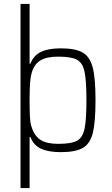

<svg xmlns="http://www.w3.org/2000/svg" viewBox="-20 -763 567 973"><path d="M84 -743H130V-440H134Q150 -482 187.5 -500Q225 -518 288 -518Q363 -518 399.5 -496.5Q436 -475 450 -420.5Q464 -366 464 -255Q464 -144 450.5 -89.5Q437 -35 400 -13.5Q363 8 288 8Q225 8 187.5 -9.5Q150 -27 134 -69H130V190H84ZM418 -255Q418 -357 408 -401.5Q398 -446 369 -461Q340 -476 274 -476Q218 -476 186 -457.5Q154 -439 141 -395Q134 -371 132 -339Q130 -307 130 -255Q130 -203 131.5 -172.5Q133 -142 139 -123Q154 -74 185.5 -54Q217 -34 274 -34Q340 -34 369 -49Q398 -64 408 -108.5Q418 -153 418 -255Z"/></svg>

Font: Saira Semi Condensed ExtraLight
Style: Regular
Weight: 200
Width: 4
Designer: Hector Gatti with collaboration of the Omnibus-Type team
Foundry: Omnibus-Type
Version: Version 1.001; ttfautohint (v1.8)